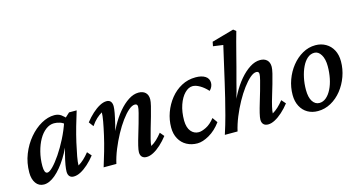

<svg xmlns="http://www.w3.org/2000/svg" viewBox="-74 -990 2451 1309"><g transform="rotate(-15 1151.5 -335.5)"><path d="M102.5 7.8Q66.4 7.8 45.9 -21Q25.4 -49.8 25.4 -95.7Q25.4 -165 49.3 -225.1Q73.2 -285.2 112.3 -331.5Q151.4 -377.9 198.2 -404.3Q245.1 -430.7 291 -430.7Q318.4 -430.7 338.4 -416.5Q358.4 -402.3 378.9 -377L354.5 -345.7Q338.9 -363.3 317.4 -370.6Q295.9 -377.9 274.4 -377.9Q244.1 -377.9 216.3 -356.9Q188.5 -335.9 168 -299.8Q147.5 -263.7 135.3 -216.3Q123 -168.9 123 -116.2Q123 -91.8 128.4 -78.1Q133.8 -64.5 145.5 -64.5Q160.2 -64.5 185.5 -90.3Q210.9 -116.2 240.7 -160.2Q270.5 -204.1 298.3 -258.8Q326.2 -313.5 345.7 -372.1L357.4 -389.6L393.6 -422.9H447.3Q431.6 -373 416 -318.4Q400.4 -263.7 388.7 -211.9Q377 -160.2 369.6 -119.6Q362.3 -79.1 362.3 -56.6Q382.8 -68.4 402.3 -86.4Q421.9 -104.5 441.4 -128.9L466.8 -99.6Q442.4 -68.4 415 -43.9Q387.7 -19.5 361.8 -5.9Q335.9 7.8 312.5 7.8Q293 7.8 282.7 -3.9Q272.5 -15.6 272.5 -37.1Q272.5 -53.7 277.3 -83Q282.2 -112.3 294.4 -160.2Q306.6 -208 328.1 -279.3H337.9Q307.6 -193.4 267.1 -128.9Q226.6 -64.5 183.6 -28.3Q140.6 7.8 102.5 7.8Z M827.1 7.8Q805.7 7.8 794.4 -3.9Q783.2 -15.6 783.2 -37.1Q783.2 -51.8 790.5 -82.5Q797.9 -113.3 809.6 -151.4Q821.3 -189.5 832 -227.5Q842.8 -265.6 850.6 -295.9Q858.4 -326.2 858.4 -339.8Q858.4 -358.4 839.8 -358.4Q820.3 -358.4 795.4 -336.9Q770.5 -315.4 743.7 -278.8Q716.8 -242.2 691.4 -195.3Q666 -148.4 645.5 -98.1Q625 -47.9 614.3 0H524.4Q540 -49.8 555.7 -104Q571.3 -158.2 583 -210Q594.7 -261.7 602.1 -302.7Q609.4 -343.8 609.4 -365.2Q588.9 -353.5 569.3 -335.4Q549.8 -317.4 530.3 -289.1L505.9 -322.3Q530.3 -353.5 557.1 -377.9Q584 -402.3 610.4 -416.5Q636.7 -430.7 659.2 -430.7Q678.7 -430.7 688.5 -418.5Q698.2 -406.2 698.2 -384.8Q698.2 -369.1 692.9 -338.9Q687.5 -308.6 675.8 -260.7Q664.1 -212.9 643.6 -142.6H633.8Q653.3 -199.2 681.6 -251.5Q710 -303.7 743.7 -343.8Q777.3 -383.8 813.5 -407.2Q849.6 -430.7 884.8 -430.7Q916 -430.7 933.6 -414.1Q951.2 -397.5 951.2 -366.2Q951.2 -350.6 943.8 -319.8Q936.5 -289.1 925.3 -250.5Q914.1 -211.9 902.8 -173.3Q891.6 -134.8 883.8 -103.5Q876 -72.3 876 -56.6Q897.5 -68.4 916.5 -86.4Q935.5 -104.5 955.1 -128.9L979.5 -99.6Q955.1 -68.4 928.2 -43.9Q901.4 -19.5 875.5 -5.9Q849.6 7.8 827.1 7.8Z M1252.9 -377.9Q1223.6 -377.9 1196.8 -350.6Q1169.9 -323.2 1153.3 -275.4Q1136.7 -227.5 1136.7 -165Q1137.7 -115.2 1159.2 -89.4Q1180.7 -63.5 1213.9 -63.5Q1234.4 -63.5 1266.1 -79.1Q1297.9 -94.7 1328.1 -132.8L1353.5 -96.7Q1316.4 -45.9 1269.5 -19Q1222.7 7.8 1185.5 7.8Q1143.6 7.8 1110.4 -10.3Q1077.1 -28.3 1058.1 -62.5Q1039.1 -96.7 1039.1 -142.6Q1039.1 -196.3 1057.6 -247.6Q1076.2 -298.8 1109.4 -340.3Q1142.6 -381.8 1188 -406.2Q1233.4 -430.7 1288.1 -430.7Q1330.1 -430.7 1355.5 -414.6Q1380.9 -398.4 1380.9 -367.2Q1380.9 -353.5 1374.5 -339.8Q1368.2 -326.2 1357.4 -316.4Q1332 -344.7 1303.7 -361.3Q1275.4 -377.9 1252.9 -377.9Z M1548.8 -325.2Q1542 -295.9 1534.7 -270Q1527.3 -244.1 1518.6 -213.4Q1509.8 -182.6 1497.1 -142.6H1489.3Q1508.8 -199.2 1537.1 -251.5Q1565.4 -303.7 1599.6 -343.8Q1633.8 -383.8 1670.4 -407.2Q1707 -430.7 1743.2 -430.7Q1773.4 -430.7 1791 -414.1Q1808.6 -397.5 1808.6 -366.2Q1808.6 -350.6 1801.3 -319.8Q1793.9 -289.1 1782.7 -250.5Q1771.5 -211.9 1759.8 -173.3Q1748 -134.8 1740.7 -103.5Q1733.4 -72.3 1733.4 -56.6Q1753.9 -68.4 1773.4 -86.4Q1793 -104.5 1812.5 -128.9L1837.9 -99.6Q1813.5 -68.4 1786.1 -43.9Q1758.8 -19.5 1732.9 -5.9Q1707 7.8 1684.6 7.8Q1663.1 7.8 1651.9 -3.9Q1640.6 -15.6 1640.6 -37.1Q1640.6 -51.8 1647.9 -82.5Q1655.3 -113.3 1667 -151.4Q1678.7 -189.5 1689.5 -227.5Q1700.2 -265.6 1708 -295.9Q1715.8 -326.2 1715.8 -339.8Q1715.8 -358.4 1697.3 -358.4Q1677.7 -358.4 1652.8 -336.9Q1627.9 -315.4 1600.6 -278.8Q1573.2 -242.2 1547.4 -195.3Q1521.5 -148.4 1501 -98.1Q1480.5 -47.9 1469.7 0H1379.9Q1401.4 -66.4 1417.5 -127Q1433.6 -187.5 1446.8 -241.7Q1460 -295.9 1470.7 -342.8L1528.3 -594.7L1458 -604.5L1463.9 -634.8L1620.1 -678.7L1638.7 -664.1Q1629.9 -632.8 1619.1 -593.3Q1608.4 -553.7 1597.7 -511.2Q1586.9 -468.8 1576.2 -427.7Z M2036.1 7.8Q1995.1 7.8 1963.9 -10.3Q1932.6 -28.3 1914.6 -62.5Q1896.5 -96.7 1896.5 -142.6Q1896.5 -197.3 1915 -248.5Q1933.6 -299.8 1966.3 -340.8Q1999 -381.8 2042 -406.2Q2085 -430.7 2133.8 -430.7Q2173.8 -430.7 2206.1 -412.1Q2238.3 -393.6 2256.3 -359.9Q2274.4 -326.2 2274.4 -279.3Q2274.4 -225.6 2255.9 -173.8Q2237.3 -122.1 2204.6 -81.1Q2171.9 -40 2128.4 -16.1Q2085 7.8 2036.1 7.8ZM2059.6 -43Q2085.9 -43 2107.9 -61.5Q2129.9 -80.1 2146 -112.3Q2162.1 -144.5 2170.4 -185.5Q2178.7 -226.6 2178.7 -270.5Q2178.7 -321.3 2160.2 -352.1Q2141.6 -382.8 2113.3 -382.8Q2085.9 -382.8 2064 -363.8Q2042 -344.7 2026.4 -312Q2010.7 -279.3 2002 -238.3Q1993.2 -197.3 1993.2 -153.3Q1993.2 -99.6 2011.7 -71.3Q2030.3 -43 2059.6 -43Z"/></g></svg>

Font: Crimson Pro Medium
Style: Italic
Weight: 500
Italic angle: -12°
Designer: Jacques Le Bailly
Foundry: Baron von Fonthausen
Version: Version 1.003